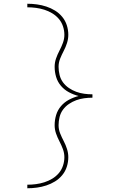

<svg xmlns="http://www.w3.org/2000/svg" viewBox="-20 -853 640 1026"><path d="M126 153V134Q149 134 172 131Q195 128 217 121Q239 114 259 102Q279 90 294 72.5Q309 55 316.5 32.5Q324 10 324 -13Q324 -35 316 -56.5Q308 -78 297.5 -98Q287 -118 279.5 -139.5Q272 -161 272 -184Q272 -212 280 -238.5Q288 -265 306 -286Q324 -307 348.5 -320Q373 -333 400 -340Q373 -347 348.5 -360Q324 -373 306 -394Q288 -415 280 -441.5Q272 -468 272 -496Q272 -519 279.5 -540.5Q287 -562 297.5 -582Q308 -602 316 -623.5Q324 -645 324 -667Q324 -690 316.5 -712.5Q309 -735 294 -752.5Q279 -770 259 -782Q239 -794 217 -801Q195 -808 172 -811Q149 -814 126 -814V-833Q152 -833 177.5 -829.5Q203 -826 227.5 -818Q252 -810 274 -796.5Q296 -783 312.5 -763Q329 -743 337 -718Q345 -693 345 -667Q345 -645 338 -623Q331 -601 320.5 -581Q310 -561 301.5 -540Q293 -519 293 -496Q293 -474 298.5 -452Q304 -430 317 -412.5Q330 -395 348.5 -382.5Q367 -370 387.5 -362.5Q408 -355 430 -352Q452 -349 474 -349V-348V-331Q452 -331 430 -328Q408 -325 387.5 -317.5Q367 -310 348.5 -297.5Q330 -285 317 -267.5Q304 -250 298.5 -228Q293 -206 293 -184Q293 -161 301.5 -140Q310 -119 320.5 -99Q331 -79 338 -57Q345 -35 345 -13Q345 13 337 38Q329 63 312.5 83Q296 103 274 116.5Q252 130 227.5 138Q203 146 177.5 149.5Q152 153 126 153Z"/></svg>

Font: Iosevka Curly Slab ThEx
Style: Regular
Weight: 100
Width: 7
Monospace: yes
Designer: Belleve Invis
Foundry: Belleve Invis
Version: Version 11.1.0; ttfautohint (v1.8.3)